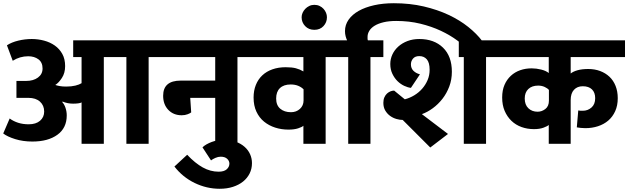

<svg xmlns="http://www.w3.org/2000/svg" viewBox="-20 -892 3897 1191"><path d="M23 -611Q52 -630 93.5 -640Q135 -650 177 -650Q216 -650 253.5 -640Q291 -630 320 -609.5Q349 -589 366.5 -557.5Q384 -526 384 -482Q384 -439 364 -408.5Q344 -378 323 -365Q334 -361 351 -358Q368 -355 390 -355Q423 -355 447.5 -361Q472 -367 486 -376V-538H434V-642H982V-538H902V0H764V-538H624V0H486V-257Q481 -253 466 -251Q451 -249 433 -249Q399 -249 368 -262L366 -259Q379 -245 386.5 -222.5Q394 -200 394 -176Q394 -98 336 -56Q278 -14 181 -14Q123 -14 74.5 -29Q26 -44 0 -64L40 -157Q63 -140 92.5 -130.5Q122 -121 158 -121Q203 -121 228.5 -143Q254 -165 254 -200Q254 -238 228 -261.5Q202 -285 156 -285H82V-390H143Q187 -390 215.5 -411Q244 -432 244 -467Q244 -505 218.5 -524Q193 -543 155 -543Q103 -543 59 -515Z M1315 -392V-538H962V-642H1533V-538H1453V0H1315V-285H1160L1166 -195Q1161 -190 1144.5 -183.5Q1128 -177 1107 -177Q1056 -177 1024 -210.5Q992 -244 992 -298Q992 -392 1101 -392Z M1236 22Q1246 12 1261 3.5Q1276 -5 1293.5 -11.5Q1311 -18 1330.5 -21.5Q1350 -25 1368 -25Q1410 -25 1442.5 -13Q1475 -1 1497.5 19Q1520 39 1531.5 65Q1543 91 1543 120Q1543 155 1528.5 184Q1514 213 1488 234Q1462 255 1425 267Q1388 279 1343 279Q1262 279 1187.5 243Q1113 207 1062 141L1141 68Q1190 120 1237.5 146.5Q1285 173 1336 173Q1370 173 1386.5 158Q1403 143 1403 123Q1403 106 1389 93Q1375 80 1349 80Q1333 80 1316 87.5Q1299 95 1289 103Z M1752 -475Q1791 -475 1815.5 -468.5Q1840 -462 1862 -449V-538H1513V-642H2080V-538H2000V0H1862V-112Q1854 -104 1829.5 -96Q1805 -88 1769 -88Q1726 -88 1687 -100.5Q1648 -113 1618 -137.5Q1588 -162 1570.5 -199.5Q1553 -237 1553 -287Q1553 -330 1567 -365Q1581 -400 1607 -424.5Q1633 -449 1670 -462Q1707 -475 1752 -475ZM1863 -338Q1849 -352 1829 -360Q1809 -368 1783 -368Q1740 -368 1716.5 -345.5Q1693 -323 1693 -281Q1693 -239 1718.5 -217.5Q1744 -196 1785 -196Q1818 -196 1840.5 -216.5Q1863 -237 1863 -269Z M1851 -785Q1851 -799 1857 -812.5Q1863 -826 1873.5 -837Q1884 -848 1898.5 -855Q1913 -862 1930 -862Q1948 -862 1962.5 -855Q1977 -848 1987 -837Q1997 -826 2002.5 -812.5Q2008 -799 2008 -785Q2008 -753 1986.5 -730Q1965 -707 1930 -707Q1895 -707 1873 -730Q1851 -753 1851 -785Z M2140 -538H2060V-642H2133Q2128 -652 2124 -667Q2120 -682 2120 -699Q2120 -738 2142.5 -770Q2165 -802 2205 -824.5Q2245 -847 2300.5 -859.5Q2356 -872 2423 -872Q2523 -872 2608.5 -852Q2694 -832 2763 -799.5Q2832 -767 2884.5 -725Q2937 -683 2971 -638L2980 -626L2901 -565L2890 -577Q2861 -608 2816.5 -641Q2772 -674 2714.5 -701Q2657 -728 2587.5 -745Q2518 -762 2438 -762Q2393 -762 2359.5 -754Q2326 -746 2304 -732.5Q2282 -719 2271 -701Q2260 -683 2260 -664Q2260 -658 2260 -652.5Q2260 -647 2262 -642H2358V-538H2278V0H2140Z M2857 -538H2826V-642H3075V-538H2995V0H2857ZM2581 -650Q2673 -650 2728 -596.5Q2783 -543 2783 -447Q2783 -398 2767 -355.5Q2751 -313 2724.5 -279Q2698 -245 2664.5 -220.5Q2631 -196 2597 -184L2759 -61L2649 23L2478 -148Q2460 -148 2439 -154Q2418 -160 2400 -173Q2382 -186 2370 -206Q2358 -226 2358 -254Q2358 -274 2364.5 -288.5Q2371 -303 2381 -312Q2391 -321 2402.5 -325.5Q2414 -330 2425 -330L2491 -276Q2522 -284 2550 -301Q2578 -318 2599 -342Q2620 -366 2632.5 -395.5Q2645 -425 2645 -459Q2645 -504 2627.5 -524Q2610 -544 2581 -544Q2555 -544 2542 -528.5Q2529 -513 2529 -493Q2529 -468 2545 -452.5Q2561 -437 2585 -431L2529 -347Q2510 -349 2487.5 -359.5Q2465 -370 2446 -388.5Q2427 -407 2414 -434Q2401 -461 2401 -495Q2401 -526 2414 -554Q2427 -582 2451 -603.5Q2475 -625 2508 -637.5Q2541 -650 2581 -650Z M3385 -334Q3377 -344 3359 -352.5Q3341 -361 3318 -361Q3280 -361 3257.5 -340Q3235 -319 3235 -281Q3235 -242 3257.5 -220.5Q3280 -199 3315 -199Q3341 -199 3363 -216Q3385 -233 3385 -268ZM3520 0H3384V-117Q3376 -109 3351.5 -100Q3327 -91 3292 -91Q3251 -91 3215 -104Q3179 -117 3152.5 -142.5Q3126 -168 3110.5 -204Q3095 -240 3095 -287Q3095 -332 3109.5 -365.5Q3124 -399 3149 -422Q3174 -445 3207 -456.5Q3240 -468 3278 -468Q3307 -468 3337 -460.5Q3367 -453 3384 -439V-538H3055V-642H3857V-538H3520V-436Q3536 -449 3563.5 -456.5Q3591 -464 3629 -464Q3669 -464 3702.5 -451.5Q3736 -439 3760.5 -416Q3785 -393 3798.5 -359Q3812 -325 3812 -283Q3812 -237 3796 -202Q3780 -167 3753 -144Q3726 -121 3689.5 -109Q3653 -97 3611 -97Q3600 -97 3583 -98.5Q3566 -100 3558 -102L3567 -207Q3575 -205 3580.5 -205Q3586 -205 3596 -205Q3626 -205 3649 -225Q3672 -245 3672 -283Q3672 -318 3652 -337.5Q3632 -357 3595 -357Q3561 -357 3540.5 -335Q3520 -313 3520 -271Z"/></svg>

Font: Mukta ExtraBold
Style: Regular
Weight: 800
Designer: Girish Dalvi and Yashodeep Gholap
Foundry: Ek Type
Version: Version 2.538;PS 1.002;hotconv 16.6.51;makeotf.lib2.5.65220;